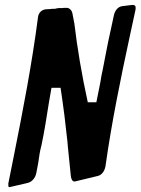

<svg xmlns="http://www.w3.org/2000/svg" viewBox="-20 -766 573 783"><path d="M93 -20C110 -24 124 -40 128 -60L136 -102C139 -126 143 -151 149 -173C161 -229 170 -288 180 -351C183 -368 187 -390 190 -408H227C230 -390 237 -339 243 -293L251 -223C254 -200 256 -180 257 -165L269 -47C271 -32 277 -26 283 -26C286 -26 289 -26 290 -27L377 -48C394 -51 406 -67 410 -87C435 -265 471 -441 509 -617L533 -728C533 -729 533 -732 533 -736C533 -744 527 -746 520 -746C507 -744 493 -743 479 -741C462 -739 450 -725 445 -706L421 -595C417 -572 412 -552 409 -534L399 -482C395 -465 392 -449 389 -429C385 -408 379 -379 373 -349H338C314 -458 295 -570 283 -672V-671L276 -708C274 -724 263 -734 252 -734H241C237 -733 233 -733 228 -733H219C214 -732 209 -732 205 -730H193C190 -730 187 -729 183 -729H184L166 -728C150 -726 137 -714 135 -696C110 -503 73 -313 35 -123L14 -18C14 -17 14 -14 14 -11C14 -6 15 -3 17 -3C20 -3 22 -3 24 -4Z"/></svg>

Font: Bangerz
Style: Regular
Weight: 400
Designer: vernon adams
Foundry: Vernon Adams
Version: Version 2.10;December 28, 2023;FontCreator 13.0.0.2683 64-bi